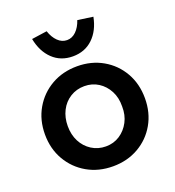

<svg xmlns="http://www.w3.org/2000/svg" viewBox="-139 -870 901 989"><g transform="rotate(-20 312.0 -375.5)"><path d="M38 -264Q38 -343 74 -405Q110 -467 172 -502.5Q234 -538 313 -538Q391 -538 453 -502.5Q515 -467 550.5 -405Q586 -343 586 -264Q586 -185 550.5 -123Q515 -61 453 -25.5Q391 10 313 10Q234 10 172 -25.5Q110 -61 74 -123Q38 -185 38 -264ZM461 -264Q462 -312 442.5 -349Q423 -386 389.5 -407.5Q356 -429 313 -429Q270 -429 235.5 -407.5Q201 -386 182 -348.5Q163 -311 163 -264Q163 -217 182 -180Q201 -143 235.5 -121Q270 -99 313 -99Q356 -99 389.5 -121Q423 -143 442.5 -180Q462 -217 461 -264ZM144 -749 228 -761Q240 -725 262 -703.5Q284 -682 312 -682Q340 -682 362 -703.5Q384 -725 396 -761L480 -749Q466 -677 422 -635Q378 -593 312 -593Q246 -593 202 -635Q158 -677 144 -749Z"/></g></svg>

Font: Mach Medium
Style: Regular
Weight: 500
Version: Version 1.002